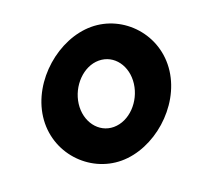

<svg xmlns="http://www.w3.org/2000/svg" viewBox="-98 -614 776 745"><g transform="rotate(-20 289.5 -241.0)"><path d="M202 -241C211 -312 269 -372 332 -372C396 -372 439 -312 430 -241C421 -170 364 -110 300 -110C237 -110 193 -170 202 -241ZM55 -241C37 -97 150 23 284 23C418 23 559 -97 577 -241C595 -385 483 -505 349 -505C215 -505 73 -385 55 -241Z"/></g></svg>

Font: Bluebird
Style: SfBdNrwObl
Weight: 700
Designer: Jasper
Foundry: Cannot Into Space Fonts
Version: Version 0.98